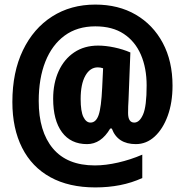

<svg xmlns="http://www.w3.org/2000/svg" viewBox="-20 -743 807 838"><path d="M733 -369Q733 -295 712 -237.5Q691 -180 655 -147Q619 -114 573 -114Q493 -114 468 -182H461Q421 -114 360 -114Q289 -114 250.5 -166Q212 -218 212 -312Q212 -380 236 -432.5Q260 -485 304 -514.5Q348 -544 408 -544Q441 -544 479 -536Q517 -528 549 -514L541 -308Q540 -294 539.5 -279Q539 -264 539 -250Q539 -208 566 -208Q589 -208 604.5 -243.5Q620 -279 620 -370Q620 -446 595 -504Q570 -562 520.5 -595Q471 -628 396 -628Q317 -628 262 -587.5Q207 -547 178 -474Q149 -401 149 -302Q149 -169 211 -95Q273 -21 394 -21Q441 -21 495.5 -33.5Q550 -46 601 -68V34Q555 55 504 65Q453 75 396 75Q281 75 200 30.5Q119 -14 76.5 -98Q34 -182 34 -298Q34 -428 80 -523.5Q126 -619 207.5 -671Q289 -723 396 -723Q497 -723 572.5 -679Q648 -635 690.5 -555.5Q733 -476 733 -369ZM332 -311Q332 -257 344 -232.5Q356 -208 375 -208Q399 -208 410.5 -241Q422 -274 426 -361L430 -445Q418 -449 407 -449Q373 -449 352.5 -412.5Q332 -376 332 -311Z"/></svg>

Font: Noto Sans Gurmukhi ExtraCondensed Black
Style: Regular
Weight: 900
Width: 2
Designer: Jelle Bosma - Monotype Design Team
Foundry: Monotype Imaging Inc.
Version: Version 2.004; ttfautohint (v1.8.4.7-5d5b)